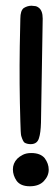

<svg xmlns="http://www.w3.org/2000/svg" viewBox="-20 -640 191 670"><path d="M51 -575Q51 -603 63 -612Q76 -620 90 -620Q94 -620 100 -619Q107 -619 114 -614Q129 -604 129 -575L123 -212Q122 -176 116 -158Q110 -137 87 -137Q75 -137 66 -142Q60 -146 54 -166Q52 -173 51 -217Q47 -346 49 -479ZM40 -86Q48 -94 60 -100Q72 -106 89 -106Q121 -106 136 -88Q150 -69 150 -48Q150 -26 133 -8Q116 10 84 10Q52 10 38 -9Q25 -28 25 -49Q25 -70 40 -86Z"/></svg>

Font: Scratch Savers
Style: Book
Weight: 400
Designer: Pablo Impallari, Rodrigo Fuenzalida, Brenda Gallo
Foundry: Pablo Impallari, Rodrigo Fuenzalida, Brenda Gallo
Version: Version 4.0b1